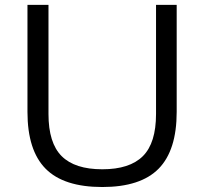

<svg xmlns="http://www.w3.org/2000/svg" viewBox="-20 -760 840 790"><path d="M401 9.5Q242 9.5 167.5 -66Q93 -141.5 93 -299.5V-740H179.5V-291Q179.5 -171.5 233.8 -117.5Q288 -63.5 401 -63.5Q513.5 -63.5 567.8 -117.5Q622 -171.5 622 -291V-740H707V-299.5Q707 -141.5 632.8 -66Q558.5 9.5 401 9.5Z"/></svg>

Font: Encode Sans Exp
Style: Regular
Weight: 400
Width: 7
Designer: Multiple Designers
Foundry: Impallari Type
Version: Version 3.002; ttfautohint (v1.8.3) -l 8 -r 50 -G 200 -x 14 